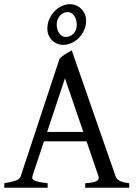

<svg xmlns="http://www.w3.org/2000/svg" viewBox="-20 -879 635 899"><path d="M370.1 -261.2 284.2 -512.2 200.7 -261.2ZM186 -217.3 131.8 -54.2Q127 -39.1 145 -32.2Q163.1 -25.4 203.1 -21V0H0V-21Q33.2 -26.9 52.7 -33.2Q72.3 -39.6 77.1 -54.2L258.8 -604Q270 -616.2 286.6 -626.2Q303.2 -636.2 315.9 -643.1L521 -54.2Q523.4 -47.4 527.8 -42Q532.2 -36.6 539.6 -32.7Q546.9 -28.8 558.1 -25.9Q569.3 -22.9 585 -21V0H378.9V-21Q417 -23.4 431.6 -30.8Q446.3 -38.1 440.9 -54.2L385.3 -217.3ZM339.4 -763.2Q339.4 -774.9 336.4 -785.6Q333.5 -796.4 328.1 -804.4Q322.8 -812.5 314.9 -817.4Q307.1 -822.3 297.4 -822.3Q287.1 -822.3 277.8 -818.1Q268.6 -814 261.5 -806.4Q254.4 -798.8 250 -788.1Q245.6 -777.3 245.6 -764.2Q245.6 -752.9 248.5 -742.4Q251.5 -731.9 256.8 -723.9Q262.2 -715.8 270 -710.9Q277.8 -706.1 287.6 -706.1Q297.4 -706.1 306.6 -709.7Q315.9 -713.4 323.2 -720.7Q330.6 -728 335 -738.5Q339.4 -749 339.4 -763.2ZM383.3 -783.2Q383.3 -758.3 373.8 -737.5Q364.3 -716.8 348.9 -701.4Q333.5 -686 314.7 -677.5Q295.9 -668.9 277.3 -668.9Q260.7 -668.9 246.8 -674.8Q232.9 -680.7 222.9 -690.9Q212.9 -701.2 207.3 -714.8Q201.7 -728.5 201.7 -744.1Q201.7 -769 211.2 -790.3Q220.7 -811.5 235.8 -826.9Q251 -842.3 269.8 -850.8Q288.6 -859.4 307.6 -859.4Q323.2 -859.4 337.2 -853.3Q351.1 -847.2 361.3 -836.7Q371.6 -826.2 377.4 -812.3Q383.3 -798.3 383.3 -783.2Z"/></svg>

Font: Gentium Plus
Style: Regular
Weight: 400
Designer: J. Victor Gaultney, Annie Olsen, Iska Routamaa
Foundry: SIL International
Version: Version 1.510